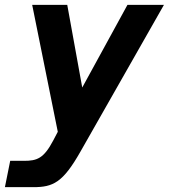

<svg xmlns="http://www.w3.org/2000/svg" viewBox="-52 -567 698 794"><path d="M-31.7 207H85.4C167.5 207 208 188.5 281.2 59.1L626 -546.9H475.1L288.1 -205.1L226.1 -546.9H81.1L187 -22L168 14.2C128.9 88.4 101.1 98.1 47.4 98.1H-9.8Z"/></svg>

Font: Hack
Style: Bold Oblique
Weight: 700
Italic angle: -12°
Monospace: yes
Designer: Christopher Simpkins
Foundry: Christopher Simpkins
Version: Version 2.010